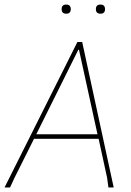

<svg xmlns="http://www.w3.org/2000/svg" viewBox="-28 -821 572 841"><path d="M242 -781Q242 -801 262 -801Q282 -801 282 -781Q282 -761 262 -761Q242 -761 242 -781ZM392 -781Q392 -801 412 -801Q432 -801 432 -781Q432 -761 412 -761Q392 -761 392 -781ZM332 -637 470 0H447L441 -43L404 -213H121L36 -43L16 0H-8L311 -637ZM315 -603 131 -233H399L318 -603Z"/></svg>

Font: Alegreya Sans Thin
Style: Italic
Weight: 100
Italic angle: -7°
Designer: Juan Pablo del Peral
Foundry: Huerta Tipografica
Version: Version 2.007